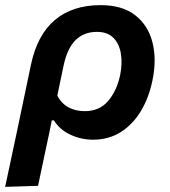

<svg xmlns="http://www.w3.org/2000/svg" viewBox="-51 -531 660 747"><path d="M-31 196Q-19.5 142 -8.2 89.5Q3 37 16 -24.5L69.5 -279.5Q94 -395.5 162.5 -453.2Q231 -511 340.5 -511Q425.5 -511 475.8 -471.2Q526 -431.5 542.5 -365Q559 -298.5 542 -217.5Q528 -149.5 496.2 -97.5Q464.5 -45.5 417.8 -16.5Q371 12.5 311.5 12.5Q264.5 12.5 222.8 -7Q181 -26.5 159 -62.5H150.5L141.5 -18Q129.5 38.5 119 88.2Q108.5 138 97 192ZM278.5 -98.5Q336 -98.5 369.8 -138.2Q403.5 -178 416.5 -239Q425.5 -284.5 419.2 -322.8Q413 -361 390 -384Q367 -407 326 -407Q275.5 -407 243 -375Q210.5 -343 196 -274L172 -159Q188 -128 215.8 -113.2Q243.5 -98.5 278.5 -98.5Z"/></svg>

Font: Commissioner SemiBold
Style: Italic
Weight: 600
Italic angle: -12°
Designer: Kostas Bartsokas
Foundry: Kostas Bartsokas
Version: Version 1.000; ttfautohint (v1.8.3)